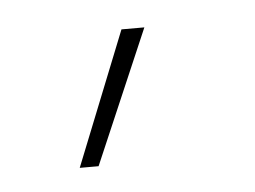

<svg xmlns="http://www.w3.org/2000/svg" viewBox="-28 -759 276 208"><g transform="rotate(-5 110.5 -655.0)"><path d="M51.8 -582 109.9 -727.5H134.8L72.3 -582Z"/></g></svg>

Font: Inter Display Thin
Style: Regular
Weight: 100
Designer: Rasmus Andersson
Foundry: rsms
Version: Version 4.000;git-a52131595